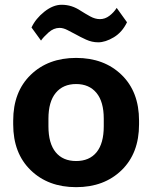

<svg xmlns="http://www.w3.org/2000/svg" viewBox="-20 -774 642 809"><path d="M35.6 -250Q35.6 -128.4 109.3 -56.9Q182.9 14.6 300.8 14.6Q418.7 14.6 492.3 -56.9Q565.9 -128.4 565.9 -250V-265.6Q565.9 -387.2 492.3 -458.6Q418.7 -530 300.8 -530Q182.9 -530 109.3 -458.6Q35.6 -387.2 35.6 -265.6ZM184.1 -273.7Q184.1 -345.5 215 -382.7Q245.8 -419.9 300.8 -419.9Q355.5 -419.9 386.4 -382.7Q417.2 -345.5 417.2 -273.7V-241.9Q417.2 -169.9 387 -132.7Q356.7 -95.5 300.8 -95.5Q244.9 -95.5 214.5 -132.7Q184.1 -169.9 184.1 -241.9ZM112.8 -658.2 152.8 -603Q162.8 -617.7 184.4 -637.1Q206.1 -656.5 231 -656.5Q246.6 -656.5 264.5 -647.2Q282.5 -637.9 300.8 -628.2Q317.4 -618.7 342.4 -607.2Q367.4 -595.7 393.6 -595.7Q424.1 -595.7 459.5 -616.9Q494.9 -638.2 515.1 -680.2L471.7 -740.7Q459.5 -721.4 441 -707.4Q422.6 -693.4 401.1 -693.4Q380.9 -693.4 359.9 -705Q338.9 -716.6 321 -728Q301.3 -741.2 281.4 -747.6Q261.5 -753.9 239.5 -753.9Q203.9 -753.9 167.1 -724.9Q130.4 -695.8 112.8 -658.2Z"/></svg>

Font: Roboto Flex
Style: Regular
Weight: 400
Designer: Berlow after Robertson
Foundry: Google
Version: Version 3.200;gftools[0.9.32]